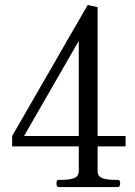

<svg xmlns="http://www.w3.org/2000/svg" viewBox="-20 -755 543 775"><path d="M487 -164H374V-65Q374 -43 393 -36Q412 -29 443 -29H456Q465 -29 465 -15Q465 0 456 0H216Q208 0 208 -15Q208 -29 216 -29H229Q260 -29 279 -36Q298 -43 298 -65V-164H29V-206L334 -735L374 -726V-206H487ZM298 -590 77 -206H298Z"/></svg>

Font: Shippori Mincho
Style: Regular
Weight: 400
Designer: FONTDASU
Foundry: FONTDASU / Google Inc. / but / Adobe
Version: Version 3.110; ttfautohint (v1.8.3)